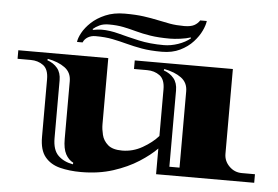

<svg xmlns="http://www.w3.org/2000/svg" viewBox="-54 -863 1393 961"><g transform="rotate(5 642.0 -382.5)"><path d="M385 22Q327 22 279.5 10Q232 -2 204 -36Q176 -70 176 -136V-426Q176 -476 149.5 -495.5Q123 -515 86 -515H20V-558H472V-225Q472 -201 479 -172.5Q486 -144 509.5 -123.5Q533 -103 581 -103Q635 -103 683 -130.5Q731 -158 761 -192V-426Q761 -476 734.5 -495.5Q708 -515 671 -515H605V-558H1098V-132Q1098 -96 1124.5 -69.5Q1151 -43 1188 -43H1254V0H761V-129Q728 -95 673.5 -60Q619 -25 546.5 -1.5Q474 22 385 22ZM342 -13 343 -21Q319 -33 304.5 -60Q290 -87 290 -136V-426Q290 -470 257 -494Q224 -518 171 -528L169 -521Q201 -510 220 -487Q239 -464 239 -426V-136Q239 -76 267.5 -48.5Q296 -21 342 -13ZM824 -43H875V-426Q875 -470 842 -494Q809 -518 756 -528L754 -521Q786 -510 805 -487Q824 -464 824 -426ZM736 -613Q677 -613 635 -620.5Q593 -628 557.5 -637.5Q522 -647 485 -654.5Q448 -662 399 -662Q377 -662 360.5 -652Q344 -642 337 -625H309Q311 -644 325.5 -671Q340 -698 368 -724.5Q396 -751 438 -769Q480 -787 535 -787Q591 -787 630.5 -781.5Q670 -776 702 -769Q734 -762 765 -756.5Q796 -751 836 -751Q869 -751 886.5 -760.5Q904 -770 914 -786H947Q945 -766 931.5 -737Q918 -708 892 -679.5Q866 -651 827 -632Q788 -613 736 -613ZM743 -647Q778 -647 814.5 -659.5Q851 -672 876 -693L874 -697Q853 -690 823 -686Q793 -682 771 -682Q713 -682 672 -688.5Q631 -695 598.5 -704Q566 -713 534 -719.5Q502 -726 461 -726Q433 -726 414 -717Q395 -708 381 -696L384 -692Q395 -694 405.5 -695.5Q416 -697 426 -697Q468 -697 514.5 -684.5Q561 -672 617 -659.5Q673 -647 743 -647Z"/></g></svg>

Font: Diplomata
Style: Regular
Weight: 400
Designer: Eduardo Rodriguez Tunni
Foundry: Eduardo Rodriguez Tunni
Version: Version 1.002; ttfautohint (v1.8.4.7-5d5b);gftools[0.9.23]